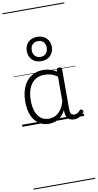

<svg xmlns="http://www.w3.org/2000/svg" viewBox="-173 -1207 968 1904"><g transform="rotate(-10 311.5 -255.0)"><path d="M265 17Q210 17 166 -12Q122 -41 96.5 -98Q71 -155 71 -238Q71 -288 80.5 -331Q90 -374 109 -408.5Q128 -443 156 -467.5Q184 -492 220.5 -505.5Q257 -519 301 -519Q335 -519 368 -509Q401 -499 434 -479V-495Q434 -506 440.5 -510.5Q447 -515 461 -515Q475 -515 481 -510.5Q487 -506 487 -496V-91Q487 -70 491.5 -56.5Q496 -43 506 -36.5Q516 -30 531 -30Q541 -30 550.5 -33.5Q560 -37 569.5 -44.5Q579 -52 590 -63Q595 -69 601.5 -68.5Q608 -68 614 -61Q621 -55 622 -48Q623 -41 619 -34Q608 -19 592 -7.5Q576 4 558 10.5Q540 17 522 17Q501 17 485.5 11.5Q470 6 458.5 -5.5Q447 -17 441.5 -33.5Q436 -50 435 -72Q435 -76 434.5 -81.5Q434 -87 434 -92Q411 -47 382 -23.5Q353 0 322.5 8.5Q292 17 265 17ZM127 -242Q127 -180 143.5 -133Q160 -86 192.5 -59.5Q225 -33 274 -33Q306 -33 336.5 -46.5Q367 -60 392.5 -92.5Q418 -125 434 -181V-429Q399 -453 367 -461.5Q335 -470 302 -470Q270 -470 243 -460.5Q216 -451 194.5 -432Q173 -413 158 -385.5Q143 -358 135 -322Q127 -286 127 -242ZM299 -608Q243 -608 208 -642Q173 -676 173 -731Q173 -767 189 -795Q205 -823 233.5 -838Q262 -853 299 -853Q354 -853 389.5 -819.5Q425 -786 425 -731Q425 -695 409 -667Q393 -639 364.5 -623.5Q336 -608 299 -608ZM299 -651Q322 -651 339 -661Q356 -671 365 -689Q374 -707 374 -731Q374 -767 354 -788.5Q334 -810 299 -810Q276 -810 258.5 -800Q241 -790 232 -772.5Q223 -755 223 -731Q223 -695 243.5 -673Q264 -651 299 -651ZM0 623H623V633H0ZM0 -20H623V0H0ZM0 -505H623V-500H0ZM0 -1143H623V-1133H0Z"/></g></svg>

Font: Playwrite CL Guides
Style: Regular
Weight: 400
Designer: Veronika Burian, José Scaglione
Foundry: TypeTogether
Version: Version 1.003